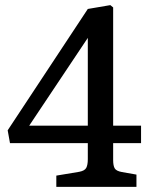

<svg xmlns="http://www.w3.org/2000/svg" viewBox="-20 -730 591 750"><path d="M200 0V-44L290 -59Q311 -63 317 -74.5Q323 -86 323 -108V-171H19L10 -221L323 -695L411 -710L422 -701V-239H531V-171H422V-105Q422 -83 428 -72.5Q434 -62 456 -58L513 -48V0ZM94 -239H323V-582Z"/></svg>

Font: Text Regular
Style: Regular
Weight: 400
Designer: Latin by Veronika Burian and Jose Scaglione. Greek by Irene Vlachou. Cyrillic by Vera Evstafieva.
Foundry: TypeTogether
Version: Version 3.002